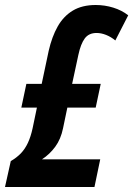

<svg xmlns="http://www.w3.org/2000/svg" viewBox="-38 -744 530 764"><path d="M-18.1 0 4.9 -103Q27.8 -116.2 44.7 -133.5Q61.5 -150.9 73 -175.5Q84.5 -200.2 91.8 -233.9L108.9 -315.9H46.9L66.9 -410.2H127.9L155.8 -542Q168.5 -597.7 191.4 -638.4Q214.4 -679.2 251.5 -701.7Q288.6 -724.1 342.8 -724.1Q378.9 -724.1 412.8 -713.6Q446.8 -703.1 472.2 -683.1L420.9 -583Q403.8 -597.2 384.3 -605Q364.7 -612.8 346.2 -612.8Q315.4 -612.8 299.3 -591.1Q283.2 -569.3 273.9 -525.9L249 -410.2H362.8L342.8 -315.9H230L212.9 -233.9Q204.1 -190.4 181.9 -160.2Q159.7 -129.9 128.9 -109.9H360.8L337.9 0Z"/></svg>

Font: Open Sans Condensed
Style: Italic
Weight: 400
Width: 3
Italic angle: -12°
Designer: Monotype Design Team
Foundry: Monotype Imaging Inc.
Version: Version 3.000